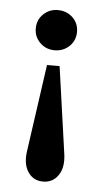

<svg xmlns="http://www.w3.org/2000/svg" viewBox="-44 -377 309 586"><g transform="rotate(5 110.5 -84.5)"><path d="M91.3 -177.2H129.9L167.5 88.4Q173.3 128.9 156.7 153.6Q140.1 178.2 109.9 178.2Q80.1 178.2 63.7 153.6Q47.4 128.9 53.7 88.4ZM109.9 -347.2Q137.2 -347.2 155.5 -329.6Q173.8 -312 173.8 -285.6Q173.8 -259.8 155.5 -241.9Q137.2 -224.1 109.9 -224.1Q84 -224.1 65.7 -241.9Q47.4 -259.8 47.4 -285.6Q47.4 -312 65.7 -329.6Q84 -347.2 109.9 -347.2Z"/></g></svg>

Font: Lateef Medium
Style: Regular
Weight: 500
Designer: SIL International
Foundry: SIL International
Version: Version 4.200